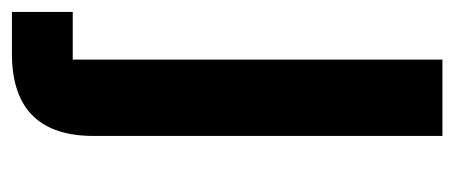

<svg xmlns="http://www.w3.org/2000/svg" viewBox="-246 -322 762 322"><g transform="rotate(90 135.0 -161.0)"><path d="M-6 200H64C160 200 202 150 202 63V-522H74V98H-6Z"/></g></svg>

Font: IBM Plex Thai SemiBold
Style: Regular
Weight: 600
Designer: Mike Abbink, Paul van der Laan, Pieter van Rosmalen, Ben Mitchell, Mark Frömberg
Foundry: Bold Monday
Version: Version 1.0